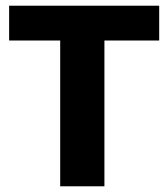

<svg xmlns="http://www.w3.org/2000/svg" viewBox="-20 -653 590 673"><path d="M191 -511H12V-633H538V-511H346V0H191Z"/></svg>

Font: Tajawal Black
Style: Regular
Weight: 900
Designer: Boutros Fonts
Foundry: Created by Boutros International 2017
Version: Version 1.700